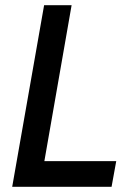

<svg xmlns="http://www.w3.org/2000/svg" viewBox="-20 -720 515 740"><path d="M150 -700H256L151 -99H428L410 0H27Z"/></svg>

Font: Cabin Medium
Style: Italic
Weight: 500
Italic angle: -7°
Designer: Pablo Impallari
Foundry: Pablo Impallari. http://www.impallari.com Igino Marini. http://www.ikern.com
Version: Version 2.200